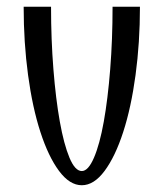

<svg xmlns="http://www.w3.org/2000/svg" viewBox="-20 -536 484 568"><path d="M222 -30Q241 -30 258 -69.5Q275 -109 287 -176Q299 -243 306 -331Q313 -419 313 -516H394Q394 -410 381 -314Q368 -218 344.5 -145.5Q321 -73 289.5 -30.5Q258 12 222 12Q186 12 154.5 -30.5Q123 -73 99.5 -145.5Q76 -218 63 -314Q50 -410 50 -516H131Q131 -419 138 -331Q145 -243 157 -176Q169 -109 185.5 -69.5Q202 -30 222 -30Z"/></svg>

Font: Combo
Style: Regular
Weight: 400
Designer: Eduardo Rodriguez Tunni
Foundry: Eduardo Rodriguez Tunni
Version: Version 1.001